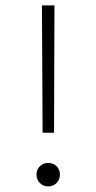

<svg xmlns="http://www.w3.org/2000/svg" viewBox="-20 -678 353 704"><path d="M178.2 -191.4H136.2L133.8 -658.2H179.7ZM113.8 -38.1Q113.8 -55.7 126 -68.1Q138.2 -80.6 156.7 -80.6Q175.8 -80.6 187.7 -68.1Q199.7 -55.7 199.7 -38.1Q199.7 -20 187.7 -7.3Q175.8 5.4 156.7 5.4Q138.2 5.4 126 -7.3Q113.8 -20 113.8 -38.1Z"/></svg>

Font: Estedad-FD ExtraLight
Style: Regular
Weight: 200
Designer: Amin Abedi
Version: Version 7.3